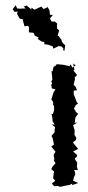

<svg xmlns="http://www.w3.org/2000/svg" viewBox="-20 -700 336 730"><path d="M197 -591V-611L189 -618H176L170 -630L181 -643L170 -644L168 -661L160 -675V-672L140 -663L149 -662L137 -675L111 -663L100 -671L99 -664L81 -679L70 -675L78 -668L54 -667L45 -668L40 -680L28 -665L36 -654V-655L47 -656L45 -647L55 -629L71 -626H66L73 -600L87 -602L90 -596V-577L108 -575L114 -561V-564L127 -557L123 -552L139 -542L149 -540L148 -532L163 -530L180 -524L183 -515L203 -525L214 -523L221 -516L220 -509L225 -507L228 -528L220 -535L214 -544L215 -547L203 -563L199 -564L205 -585C202 -587 200 -589 197 -591ZM184 -109 187 -94 184 -92 191 -79 180 -67 175 -57 186 -47 184 -40 182 -22 190 -13 177 -2 186 8 202 7 204 10 218 9V8L245 3L255 -2L254 4L277 -4L258 -13L261 -26L266 -36L265 -47L261 -54L276 -53L272 -67L274 -81L264 -96L273 -106V-111L258 -124L266 -128L277 -134L258 -157L259 -160L269 -168L270 -176L263 -188L264 -204L258 -224L274 -234L264 -233L267 -254L277 -267L263 -280L269 -276L261 -287L268 -300L277 -307L272 -311L262 -338L261 -336L260 -355L273 -357L268 -369L260 -378L265 -399V-402L263 -404L273 -415L259 -432L263 -435L258 -459L268 -451L255 -443L249 -455L244 -448L225 -453L217 -454L196 -456L187 -445L189 -452L183 -444L180 -429L176 -430L178 -410L179 -397L175 -391L178 -383L175 -378L177 -364L191 -360L184 -350C181 -341 178 -331 175 -322L182 -313V-298L185 -301L186 -282L181 -266L176 -268L179 -252L180 -239L188 -226L176 -227L189 -217L187 -196L176 -184L178 -178L180 -176L185 -151V-150L175 -143L191 -123C188 -119 185 -115 184 -109Z"/></svg>

Font: Charger Distortion
Style: 1
Weight: 400
Designer: Jasper
Foundry: Cannot Into Space Fonts
Version: Version 0.98